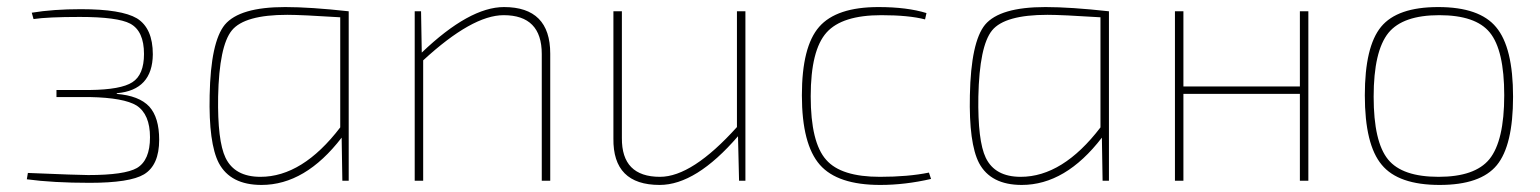

<svg xmlns="http://www.w3.org/2000/svg" viewBox="-20 -512 4363 544"><path d="M70 -476Q131 -486 209 -486Q324 -486 368 -460Q413 -432 413 -358Q412 -257 312 -248L310 -246Q374 -241 403 -210Q431 -179 431 -116Q431 -44 388 -18Q348 6 234 6Q130 6 56 -4L59 -22Q203 -16 230 -16Q333 -16 368 -36Q405 -58 405 -123Q405 -188 367 -213Q331 -235 235 -237H140V-257H234Q323 -258 355 -279Q388 -300 388 -359Q388 -424 349 -445Q313 -464 206 -464Q115 -464 75 -458Z M948 -122Q845 12 721 12Q633 12 600 -50Q571 -106 574 -242Q577 -393 617 -442Q659 -492 788 -492Q859 -492 968 -480V0H950ZM944 -463Q834 -470 794 -470Q673 -470 637 -426Q601 -382 598 -238Q596 -113 619 -65Q645 -11 718 -11Q837 -11 944 -151Z M1175 -363Q1310 -492 1408 -492Q1539 -492 1539 -360V0H1515V-359Q1515 -469 1407 -469Q1318 -469 1179 -341V0H1155V-480H1173Z M2092 0H2074L2071 -126Q1952 12 1849 12Q1716 12 1718 -120V-480H1742V-121Q1741 -11 1850 -11Q1941 -11 2068 -152V-480H2092Z M2618 -5Q2544 12 2474 12Q2353 12 2303 -45Q2252 -103 2252 -242Q2252 -380 2301 -436Q2350 -492 2469 -492Q2550 -492 2605 -475L2601 -457Q2555 -469 2477 -469Q2366 -469 2322 -420Q2277 -370 2277 -239Q2277 -108 2321 -59Q2363 -11 2473 -11Q2553 -11 2612 -23Z M3102 -122Q2999 12 2875 12Q2787 12 2754 -50Q2725 -106 2728 -242Q2731 -393 2771 -442Q2813 -492 2942 -492Q3013 -492 3122 -480V0H3104ZM3098 -463Q2988 -470 2948 -470Q2827 -470 2791 -426Q2755 -382 2752 -238Q2750 -113 2773 -65Q2799 -11 2872 -11Q2991 -11 3098 -151Z M3687 0H3663V-246H3333V0H3309V-480H3333V-267H3663V-480H3687Z M4219 -435Q4267 -378 4267 -238Q4267 -100 4221 -44Q4175 12 4059 12Q3942 12 3895 -45Q3847 -102 3847 -242Q3847 -380 3893 -436Q3939 -492 4055 -492Q4172 -492 4219 -435ZM3914 -419Q3872 -367 3872 -238Q3872 -110 3913 -60Q3953 -11 4056 -11Q4159 -11 4200 -61Q4242 -113 4242 -242Q4242 -370 4201 -420Q4161 -469 4058 -469Q3955 -469 3914 -419Z"/></svg>

Font: Taylor Sans Thin
Style: Regular
Weight: 100
Italic angle: -8°
Designer: Natanael Gama
Version: Version 1.001 September 8, 2015